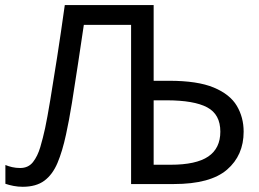

<svg xmlns="http://www.w3.org/2000/svg" viewBox="-20 -717 1010 748"><path d="M68.4 10.7Q50.3 10.7 32.7 7.3Q15.1 3.9 1 -1V-74.2Q12.7 -69.3 27.3 -65.9Q42 -62.5 58.6 -62.5Q90.3 -62.5 108.4 -85.4Q126.5 -108.4 137 -144Q147.5 -179.7 155.8 -217.8Q164.1 -256.8 176 -328.4Q188 -399.9 202.6 -494.4Q217.3 -588.9 232.4 -697.3H578.6V-402.3H639.6Q749.5 -402.3 812.7 -376Q876 -349.6 902.6 -304.7Q929.2 -259.8 929.2 -204.1Q929.2 -111.8 864.3 -55.9Q799.3 0 657.2 0H490.7V-620.1H306.6Q295.9 -547.9 283.9 -468.3Q272 -388.7 260.3 -316.4Q248.5 -244.1 237.3 -193.4Q223.1 -127.4 203.9 -82Q184.6 -36.6 152.6 -12.9Q120.6 10.7 68.4 10.7ZM578.6 -75.2H645Q744.1 -75.2 791.3 -107.2Q838.4 -139.2 838.4 -204.1Q838.4 -271.5 787.1 -298.8Q735.8 -326.2 628.4 -326.2H578.6Z"/></svg>

Font: Lunasima
Style: Regular
Weight: 400
Designer: The DocRepair Project, Monotype Design Team
Foundry: Google
Version: Version 2.009